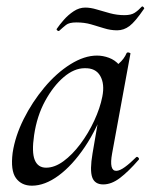

<svg xmlns="http://www.w3.org/2000/svg" viewBox="-20 -575 477 608"><path d="M81 13Q48 13 30.5 -11Q13 -35 20 -91Q28 -144 55 -198Q82 -252 120.5 -298Q159 -344 203 -371.5Q247 -399 287 -399Q306 -399 325 -392Q344 -385 357.5 -369.5Q371 -354 373 -328L325 -357Q339 -359 356 -373.5Q373 -388 381 -407Q383 -410 388.5 -408.5Q394 -407 393 -405L335 -89Q325 -34 348 -34Q359 -34 375.5 -46Q392 -58 411 -77Q414 -80 418 -76Q422 -72 419 -69Q387 -32 360 -11.5Q333 9 307 9Q280 9 272 -13.5Q264 -36 273 -89L297 -229L315 -246Q288 -168 248.5 -109.5Q209 -51 165.5 -19Q122 13 81 13ZM126 -44Q153 -44 181 -64.5Q209 -85 234.5 -119Q260 -153 278.5 -193Q297 -233 304 -269Q312 -309 297.5 -334.5Q283 -360 248 -359Q215 -359 182 -331Q149 -303 123 -255.5Q97 -208 88 -147Q80 -93 90 -68.5Q100 -44 126 -44ZM167 -477Q165 -476 161.5 -478.5Q158 -481 160 -484Q168 -496 182 -512Q196 -528 213.5 -539.5Q231 -551 250 -551Q267 -551 286.5 -545Q306 -539 328.5 -533Q351 -527 374 -527Q395 -527 406.5 -534.5Q418 -542 429 -554Q431 -556 434.5 -552.5Q438 -549 436 -547Q408 -506 390 -492.5Q372 -479 351 -479Q330 -479 309.5 -485.5Q289 -492 268 -498Q247 -504 222 -504Q199 -504 189 -496Q179 -488 167 -477Z"/></svg>

Font: Cormorant Light Medium
Style: Italic
Weight: 500
Italic angle: -10°
Version: Version 4.000